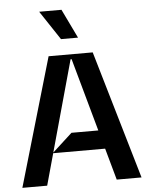

<svg xmlns="http://www.w3.org/2000/svg" viewBox="-63 -1033 840 1084"><g transform="rotate(-5 357.0 -491.0)"><path d="M19.2 0 231.5 -727.3H481.5L694.6 0H554L359.4 -699.6H353.7L159.8 0ZM206.7 -179.7 322.4 -285.5H548.3V-179.7ZM309.7 -817.5 200.3 -982.2H326.7L406.2 -817.5Z"/></g></svg>

Font: Riot Sans
Style: Regular
Weight: 400
Designer: Rasmus Andersson
Foundry: rsms
Version: Version 3.005